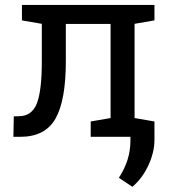

<svg xmlns="http://www.w3.org/2000/svg" viewBox="-20 -548 683 769"><path d="M33.7 0 35.2 -82 55.2 -82.5Q106.9 -82.5 127.2 -132.8Q147.5 -183.1 147.5 -302.7V-452.6L67.9 -466.3V-528.3H598.6V-466.3L519 -452.6V-75.2L598.6 -61.5V0H343.3V-61.5L422.9 -75.2V-452.1H243.7V-302.7Q243.7 -146.5 202.4 -73.2Q161.1 0 61 0ZM510.3 200.2 456.1 164.1Q479 128.9 490.7 92.3Q502.4 55.7 502.4 14.6V-59.6H598.6V13.2Q598.6 61 574.7 113.3Q550.8 165.5 510.3 200.2Z"/></svg>

Font: Roboto Slab
Style: Regular
Weight: 400
Designer: Google
Version: Version 2.000; ttfautohint (v1.8.1.43-b0c9)